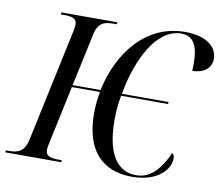

<svg xmlns="http://www.w3.org/2000/svg" viewBox="-101 -822 1076 929"><g transform="rotate(10 437.0 -357.5)"><path d="M603 10C729 10 787 -58 787 -112C787 -124 783 -132 776 -137C743 -65 699 -1 622 -1C525 -1 473 -86 473 -246C473 -285 476 -326 484 -367H714L716 -377H486C517 -551 598 -714 719 -714C792 -714 808 -647 802 -545C857 -546 895 -574 895 -621C895 -679 841 -725 737 -725C541 -725 421 -562 381 -377H244L299 -633C311 -695 343 -704 387 -704H403L405 -714H130L128 -704H143C177 -704 207 -701 207 -667C207 -659 205 -647 202 -632L85 -83C71 -19 39 -10 -5 -10H-19L-21 0H254L256 -10H240C195 -10 176 -19 176 -47C176 -56 178 -68 182 -84L242 -367H380C373 -331 370 -294 370 -259C370 -83 454 10 603 10Z"/></g></svg>

Font: Noto Serif Display SemiCondensed
Style: Italic
Weight: 400
Width: 4
Italic angle: -12°
Designer: Monotype Design Team
Foundry: Monotype Imaging Inc.
Version: Version 2.009